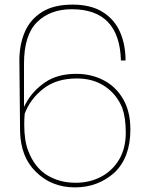

<svg xmlns="http://www.w3.org/2000/svg" viewBox="-20 -806 640 832"><path d="M308 -14Q368 -14 417 -39.5Q466 -65 495.5 -113.5Q525 -162 525 -232Q525 -295 510 -338Q486 -397 435 -431.5Q384 -466 313 -466Q224 -466 167 -421Q110 -376 87 -313Q85 -290 85 -268Q85 -197 102 -153Q130 -80 184 -47Q238 -14 308 -14ZM84 -343 92 -358Q121 -412 175 -449Q229 -486 310 -486Q376 -486 429.5 -458Q483 -430 514 -376Q545 -322 545 -245Q545 -124 476 -58Q404 6 305 6Q202 6 134 -63Q70 -126 67 -236L64 -544Q64 -613 87.5 -667.5Q111 -722 162 -754Q213 -786 294 -786Q374 -786 425 -754Q476 -722 500 -667.5Q524 -613 524 -544H504Q498 -766 291 -766Q197 -766 140.5 -710Q84 -654 84 -530Z"/></svg>

Font: Tanohe Sans Thin
Style: Regular
Weight: 100
Designer: Village Type and Design LLC & Cristiano Sobral
Foundry: Cooper Hewitt Smithsonian Design Museum
Version: Version 1.00;September 29, 2021;FontCreator 13.0.0.2655 64-b